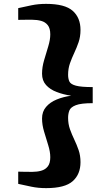

<svg xmlns="http://www.w3.org/2000/svg" viewBox="-20 -830 580 991"><path d="M218 141Q177.5 141 142.8 133.8Q108 126.5 74 119V56Q89.5 56.5 110.8 56.8Q132 57 147.5 57Q171.5 57 192.5 51.2Q213.5 45.5 226.5 29.2Q239.5 13 239.5 -18.5Q239.5 -46.5 229 -80.2Q218.5 -114 207.8 -149.8Q197 -185.5 197 -218.5Q197 -254 217.8 -278.2Q238.5 -302.5 272.8 -316.5Q307 -330.5 347.5 -336Q307 -342 272.8 -355Q238.5 -368 217.8 -391Q197 -414 197 -449.5Q197 -483.5 207.8 -519.8Q218.5 -556 229 -590.5Q239.5 -625 239.5 -652.5Q239.5 -684 226.5 -700.2Q213.5 -716.5 192.5 -722.2Q171.5 -728 147.5 -728Q132 -728 110.8 -728Q89.5 -728 74 -727.5V-788Q108 -795.5 142.8 -802.8Q177.5 -810 218 -810Q315 -810 355.2 -774.2Q395.5 -738.5 395.5 -675.5Q395.5 -641 385.8 -612.5Q376 -584 363.5 -557.5Q351 -531 341.2 -503.5Q331.5 -476 331.5 -444.5Q331.5 -423.5 338.2 -409.2Q345 -395 371.8 -387.8Q398.5 -380.5 458.5 -380.5V-297.5Q398.5 -297.5 371.8 -287.2Q345 -277 338.2 -260Q331.5 -243 331.5 -221.5Q331.5 -190 341.2 -162.8Q351 -135.5 363.5 -109.5Q376 -83.5 385.8 -55.2Q395.5 -27 395.5 7Q395.5 69.5 355.2 105.2Q315 141 218 141Z"/></svg>

Font: Merriweather Black
Style: Regular
Weight: 900
Designer: Eben Sorkin
Foundry: Eben Sorkin
Version: Version 2.200;gftools[0.9.31]